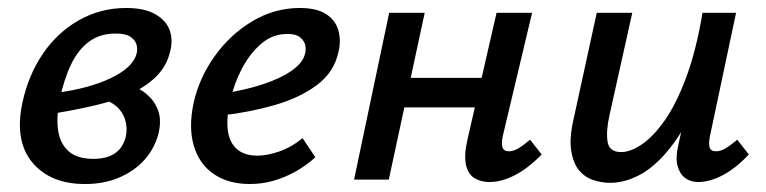

<svg xmlns="http://www.w3.org/2000/svg" viewBox="-20 -450 1919 481"><path d="M193 11Q106 11 61 -43Q16 -97 36 -192Q51 -262 87.5 -315.5Q124 -369 178 -399.5Q232 -430 296 -430Q342 -430 369 -414.5Q396 -399 405 -374.5Q414 -350 406 -320Q397 -283 370 -257Q343 -231 304 -214Q265 -197 218 -186Q171 -175 122 -167L118 -217Q203 -228 258 -254.5Q313 -281 322 -315Q325 -325 322.5 -336.5Q320 -348 308 -357Q296 -366 270 -366Q231 -366 203.5 -346Q176 -326 158 -288.5Q140 -251 129 -198Q121 -157 125.5 -124Q130 -91 151.5 -71.5Q173 -52 214 -52Q233 -52 249.5 -57Q266 -62 278 -74.5Q290 -87 295 -107Q300 -129 293.5 -150Q287 -171 270 -185Q253 -199 226 -203L290 -243Q304 -239 322 -230.5Q340 -222 355 -207Q370 -192 377 -170.5Q384 -149 378 -119Q369 -81 344 -52Q319 -23 280.5 -6Q242 11 193 11Z M606 11Q552 11 515.5 -14Q479 -39 465.5 -85Q452 -131 465 -192Q479 -255 518 -309.5Q557 -364 612.5 -397Q668 -430 731 -430Q773 -430 796.5 -415Q820 -400 827.5 -374.5Q835 -349 828 -320Q817 -269 774 -237Q731 -205 669 -187Q607 -169 537 -161L541 -216Q597 -225 640.5 -239.5Q684 -254 711.5 -273.5Q739 -293 744 -315Q747 -324 745 -335.5Q743 -347 732.5 -356Q722 -365 700 -365Q663 -365 634.5 -340.5Q606 -316 586 -278Q566 -240 557 -198Q547 -157 550.5 -125.5Q554 -94 573 -77Q592 -60 625 -60Q649 -60 679.5 -70.5Q710 -81 738 -104L770 -56Q747 -35 720 -20Q693 -5 664.5 3Q636 11 606 11Z M1206 6Q1185 6 1169 -3.5Q1153 -13 1147.5 -36.5Q1142 -60 1151 -100L1224 -418H1313L1240 -111Q1236 -93 1238.5 -82Q1241 -71 1255 -71Q1266 -71 1278 -78Q1290 -85 1308 -100L1337 -63Q1304 -29 1270.5 -11.5Q1237 6 1206 6ZM867 0 955 -418H1044L954 0ZM945 -181 961 -255H1234L1218 -181Z M1508 8Q1487 8 1466 1Q1445 -6 1430.5 -23.5Q1416 -41 1411 -72.5Q1406 -104 1417 -152L1475 -418H1564L1507 -162Q1498 -122 1502 -95.5Q1506 -69 1536 -69Q1559 -69 1587.5 -88Q1616 -107 1645 -148Q1674 -189 1699 -256Q1724 -323 1740 -418H1791Q1768 -303 1736 -221.5Q1704 -140 1666.5 -89.5Q1629 -39 1589 -15.5Q1549 8 1508 8ZM1729 6Q1710 6 1696.5 -4Q1683 -14 1677.5 -34Q1672 -54 1679 -85L1751 -418H1824L1759 -111Q1755 -92 1757.5 -81.5Q1760 -71 1774 -71Q1785 -71 1797 -78Q1809 -85 1827 -100L1856 -63Q1823 -28 1790.5 -11Q1758 6 1729 6Z"/></svg>

Font: Ysabeau SemiBold
Style: Italic
Weight: 600
Italic angle: -12°
Designer: Christian Thalmann (Catharsis Fonts)
Version: Version 2.002